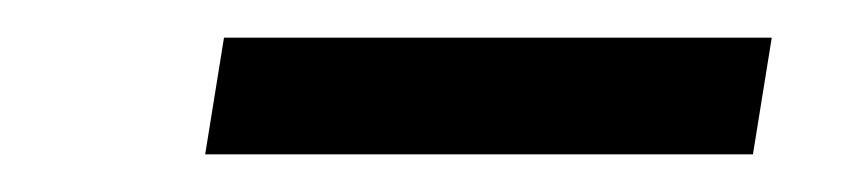

<svg xmlns="http://www.w3.org/2000/svg" viewBox="-20 -362 459 102"><path d="M89 -280H380L390 -342H99Z"/></svg>

Font: Arthouse Owned
Style: Italic
Weight: 400
Italic angle: -10°
Designer: Jeremy Tribby
Foundry: Tribby Type
Version: Version 1.000;PS 001.000;hotconv 1.0.88;makeotf.lib2.5.64775